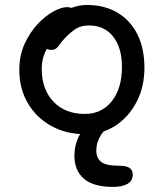

<svg xmlns="http://www.w3.org/2000/svg" viewBox="-20 -518 646 758"><path d="M318.2 12Q241.8 12 182.6 -20.7Q123.4 -53.4 89.8 -110.8Q56.2 -168.2 56.2 -242Q56.2 -298.2 76.7 -343.7Q97.2 -389.2 127.9 -422.1Q158.6 -455 190.3 -472.4Q222 -489.8 244.2 -489.8Q254.6 -489.8 262.5 -486.9Q270.4 -484 275 -477.7Q279.6 -471.4 279.6 -460.4Q279.6 -439.6 271.4 -423.8Q263.2 -408 237 -394.4Q205.2 -374.8 184.9 -352.4Q164.6 -330 154.7 -303.7Q144.8 -277.4 144.8 -246.2Q144.8 -165.2 191 -116.7Q237.2 -68.2 314.8 -68.2Q381.4 -68.2 421.4 -118.6Q461.4 -169 461.4 -253.2Q461.4 -329.6 426.8 -373.5Q392.2 -417.4 331.8 -417.4Q300.4 -417.4 281.2 -405.4Q262 -393.4 242 -373.4Q226.4 -357.8 218.5 -346.1Q210.6 -334.4 203 -327.7Q195.4 -321 181.8 -321Q167.6 -321 159.3 -329.7Q151 -338.4 151 -359.4Q151 -381.6 165.4 -406.1Q179.8 -430.6 204.2 -451.5Q228.6 -472.4 259 -485.4Q289.4 -498.4 322.2 -498.4Q393 -498.4 444.1 -467.9Q495.2 -437.4 522.7 -381.8Q550.2 -326.2 550.2 -250Q550.2 -175.8 519.6 -116.4Q489 -57 436.8 -22.5Q384.6 12 318.2 12ZM426.2 219.8Q348.6 219.8 311.2 187.5Q273.8 155.2 273.8 97Q273.8 51.8 295.1 13.3Q316.4 -25.2 352.4 -49.1Q388.4 -73 431.8 -73Q442.6 -73 449.1 -68Q455.6 -63 455.6 -54Q455.6 -47.2 451.3 -42.2Q447 -37.2 432 -30Q396.8 -13.4 378.5 15.2Q360.2 43.8 360.2 77Q360.2 105.6 379.2 120.9Q398.2 136.2 448.2 136.2Q480 136.2 492 145.5Q504 154.8 504 170.6Q504 196.4 483.1 208.1Q462.2 219.8 426.2 219.8Z"/></svg>

Font: Shantell Sans Light
Style: Regular
Weight: 300
Designer: Stephen Nixon, Anya Danilova, Shantell Martin
Foundry: Arrow Type
Version: Version 1.011;[c5ecc13dd]